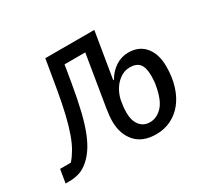

<svg xmlns="http://www.w3.org/2000/svg" viewBox="-163 -670 879 835"><g transform="rotate(-30 276.5 -252.0)"><path d="M403 12Q335 12 299.5 -28Q264 -68 264 -132Q264 -147 265.5 -161Q267 -175 270 -195L312 -451H208L194 -367Q181 -290 167.5 -234.5Q154 -179 138.5 -140.5Q123 -102 105.5 -76.5Q88 -51 68 -34Q46 -15 22.5 -7.5Q-1 0 -30 0H-47L-36 -67H18Q34 -85 49 -110.5Q64 -136 77 -172.5Q90 -209 101.5 -257Q113 -305 124 -368L149 -516H395L357 -286H361Q379 -318 408.5 -337.5Q438 -357 473 -357Q527 -357 557 -320.5Q587 -284 587 -222Q587 -169 573.5 -125.5Q560 -82 535.5 -51.5Q511 -21 477 -4.5Q443 12 403 12ZM405 -47Q439 -47 466.5 -75.5Q494 -104 506 -172Q508 -181 509 -194Q510 -207 510 -218Q510 -262 494.5 -280Q479 -298 447 -298Q425 -298 407 -288Q389 -278 375.5 -262.5Q362 -247 353 -227Q344 -207 341 -187Q338 -169 337 -157.5Q336 -146 336 -135Q336 -94 354.5 -70.5Q373 -47 405 -47Z"/></g></svg>

Font: IBM Plex Mono
Style: Italic
Weight: 400
Italic angle: -9°
Monospace: yes
Designer: Mike Abbink, Paul van der Laan, Pieter van Rosmalen
Foundry: Bold Monday
Version: Version 2.3